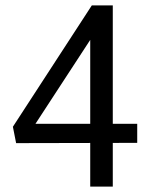

<svg xmlns="http://www.w3.org/2000/svg" viewBox="-20 -695 565 715"><path d="M316 0V-594H347L99 -214L86 -234H491V-163L40 -162L28 -223L322 -675H400V0Z"/></svg>

Font: Yaldevi ExtraLight Medium
Style: Regular
Weight: 500
Version: Version 1.100